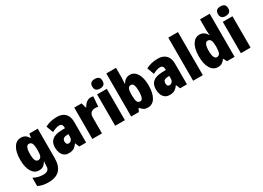

<svg xmlns="http://www.w3.org/2000/svg" viewBox="-14 -1734 4023 2933"><g transform="rotate(-30 1998.0 -268.0)"><path d="M211 -563Q255 -563 284.5 -544.5Q314 -526 337 -484H344L357 -553H505V-34Q505 99 441 169.5Q377 240 238 240Q184 240 141 230.5Q98 221 59 201V56Q105 79 145.5 89Q186 99 231 99Q279 99 306.5 78Q334 57 334 10V3Q334 -12 335.5 -33Q337 -54 340 -71H334Q313 -31 283 -10.5Q253 10 206 10Q128 10 81.5 -65Q35 -140 35 -273Q35 -410 82 -486.5Q129 -563 211 -563ZM270 -421Q208 -421 208 -271Q208 -132 271 -132Q308 -132 323.5 -162Q339 -192 339 -256V-283Q339 -355 323.5 -388Q308 -421 270 -421Z M847 -563Q936 -563 987.5 -513Q1039 -463 1039 -363V0H918L888 -73H884Q855 -30 821 -10Q787 10 730 10Q683 10 651.5 -14Q620 -38 604 -78.5Q588 -119 588 -169Q588 -258 640 -301.5Q692 -345 791 -349L869 -352V-364Q869 -432 811 -432Q759 -432 682 -391L636 -513Q679 -537 732 -550Q785 -563 847 -563ZM835 -245Q760 -242 760 -177Q760 -121 804 -121Q831 -121 850 -143Q869 -165 869 -200V-247Z M1438 -563Q1462 -563 1487 -557L1473 -381Q1463 -384 1450.5 -385.5Q1438 -387 1419 -387Q1374 -387 1346.5 -362Q1319 -337 1319 -276V0H1149V-553H1278L1303 -465H1311Q1322 -489 1341 -511.5Q1360 -534 1385 -548.5Q1410 -563 1438 -563Z M1637 -776Q1681 -776 1704.5 -756Q1728 -736 1728 -691Q1728 -647 1704 -627Q1680 -607 1637 -607Q1595 -607 1571 -627Q1547 -647 1547 -691Q1547 -736 1570 -756Q1593 -776 1637 -776ZM1723 -553V0H1552V-553Z M2005 -588Q2005 -568 2003 -541.5Q2001 -515 1999 -482H2005Q2049 -563 2133 -563Q2210 -563 2256.5 -488Q2303 -413 2303 -278Q2303 -143 2256.5 -66.5Q2210 10 2128 10Q2085 10 2058 -5Q2031 -20 2005 -54H1995L1970 0H1834V-760H2005ZM2070 -421Q2036 -421 2020.5 -391Q2005 -361 2005 -297V-267Q2005 -195 2020 -163Q2035 -131 2072 -131Q2130 -131 2130 -280Q2130 -421 2070 -421Z M2626 -563Q2715 -563 2766.5 -513Q2818 -463 2818 -363V0H2697L2667 -73H2663Q2634 -30 2600 -10Q2566 10 2509 10Q2462 10 2430.5 -14Q2399 -38 2383 -78.5Q2367 -119 2367 -169Q2367 -258 2419 -301.5Q2471 -345 2570 -349L2648 -352V-364Q2648 -432 2590 -432Q2538 -432 2461 -391L2415 -513Q2458 -537 2511 -550Q2564 -563 2626 -563ZM2614 -245Q2539 -242 2539 -177Q2539 -121 2583 -121Q2610 -121 2629 -143Q2648 -165 2648 -200V-247Z M3098 0H2927V-760H3098Z M3362 10Q3282 10 3235 -66Q3188 -142 3188 -277Q3188 -413 3235 -488Q3282 -563 3361 -563Q3404 -563 3435 -542.5Q3466 -522 3488 -482H3493Q3490 -515 3488.5 -544.5Q3487 -574 3487 -595V-760H3658V0H3524L3495 -59H3487Q3462 -25 3434.5 -7.5Q3407 10 3362 10ZM3423 -130Q3460 -130 3475.5 -161.5Q3491 -193 3492 -263V-290Q3492 -356 3476.5 -388Q3461 -420 3423 -420Q3394 -420 3377.5 -384.5Q3361 -349 3361 -278Q3361 -202 3377.5 -166Q3394 -130 3423 -130Z M3854 -776Q3898 -776 3921.5 -756Q3945 -736 3945 -691Q3945 -647 3921 -627Q3897 -607 3854 -607Q3812 -607 3788 -627Q3764 -647 3764 -691Q3764 -736 3787 -756Q3810 -776 3854 -776ZM3940 -553V0H3769V-553Z"/></g></svg>

Font: Noto Sans Lao Condensed Black
Style: Regular
Weight: 900
Width: 3
Designer: Monotype Design Team
Foundry: Monotype Imaging Inc.
Version: Version 2.003; ttfautohint (v1.8.4.7-5d5b)